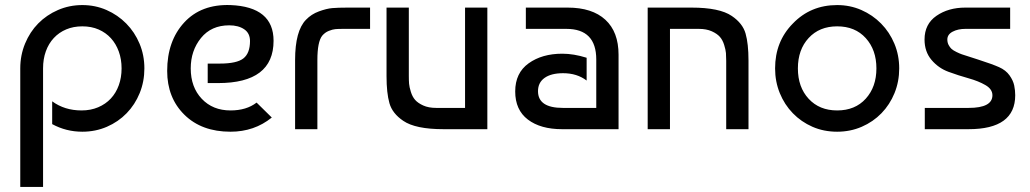

<svg xmlns="http://www.w3.org/2000/svg" viewBox="-20 -510 4068 758"><path d="M60 228V-240Q60 -292 79 -338Q98 -384 131 -417.5Q164 -451 209 -470.5Q254 -490 305 -490Q356 -490 400.5 -470.5Q445 -451 478.5 -417Q512 -383 531 -337.5Q550 -292 550 -240Q550 -188 531.5 -142.5Q513 -97 480 -63Q447 -29 402 -9.5Q357 10 305 10Q241 10 186 -20V-110Q235 -74 302 -74Q338 -74 367.5 -86.5Q397 -99 417.5 -121Q438 -143 449 -173.5Q460 -204 460 -240Q460 -276 449 -306.5Q438 -337 418 -359Q398 -381 369.5 -393.5Q341 -406 305 -406Q270 -406 241.5 -394Q213 -382 192.5 -360Q172 -338 161 -307.5Q150 -277 150 -240V228Z M890 -490Q1060 -483 1060 -349Q1060 -182 841 -182H800V-259H848Q915 -259 941 -279.5Q967 -300 967 -348Q967 -379 944 -394.5Q921 -410 885 -410Q814 -410 773.5 -360Q733 -310 733 -240Q733 -166 776.5 -120Q820 -74 890 -74Q953 -74 993 -105L1053 -46Q984 10 890 10Q776 10 708 -57Q640 -124 640 -230Q640 -348 707 -421Q774 -494 890 -490Z M1145 0V-273Q1145 -388 1188 -432Q1209 -454 1239 -465Q1269 -476 1291.5 -478Q1314 -480 1353 -480H1441V-396H1335Q1315 -396 1304 -395Q1293 -394 1278 -388Q1263 -382 1252 -369Q1233 -345 1233 -273V0Z M1904 0H1731Q1620 0 1572 -33Q1529 -62 1517.5 -102.5Q1506 -143 1506 -209V-480H1594V-210Q1594 -192 1595 -179.5Q1596 -167 1602 -147.5Q1608 -128 1619 -115.5Q1630 -103 1651 -93.5Q1672 -84 1702 -84H1816V-480H1904Z M2296 -282V-192Q2258 -221 2203 -221Q2156 -221 2130 -202.5Q2104 -184 2104 -150Q2104 -84 2202 -84H2334V-275Q2334 -396 2216 -396H2056V-480H2221Q2318 -480 2370 -432Q2422 -384 2422 -294V0H2199Q2114 0 2064 -38Q2014 -76 2014 -149Q2014 -222 2067 -260Q2120 -298 2200 -298Q2245 -298 2296 -282Z M2537 -480H2710Q2821 -480 2869 -447Q2912 -418 2923.5 -377.5Q2935 -337 2935 -271V0H2847V-270Q2847 -288 2846 -300.5Q2845 -313 2839 -332.5Q2833 -352 2822 -364.5Q2811 -377 2790 -386.5Q2769 -396 2739 -396H2625V0H2537Z M3110 -417Q3180 -490 3285 -490Q3336 -490 3380.5 -470.5Q3425 -451 3458.5 -417Q3492 -383 3511 -337.5Q3530 -292 3530 -240Q3530 -188 3511.5 -142.5Q3493 -97 3460 -63Q3427 -29 3382 -9.5Q3337 10 3285 10Q3232 10 3187.5 -9.5Q3143 -29 3110 -63Q3077 -97 3058.5 -142.5Q3040 -188 3040 -240Q3040 -346 3110 -417ZM3285 -406Q3215 -406 3172.5 -360Q3130 -314 3130 -240Q3130 -166 3172.5 -120Q3215 -74 3285 -74Q3356 -74 3398 -120.5Q3440 -167 3440 -240Q3440 -313 3398 -359.5Q3356 -406 3285 -406Z M3968 -480V-396H3791Q3762 -396 3741 -385Q3720 -374 3720 -354Q3720 -342 3725 -332.5Q3730 -323 3736.5 -317Q3743 -311 3756.5 -304.5Q3770 -298 3777.5 -295.5Q3785 -293 3841 -275Q3897 -257 3924 -245Q3951 -233 3965.5 -212.5Q3980 -192 3984 -172.5Q3988 -153 3988 -134Q3988 0 3804 0H3631V-84H3804Q3898 -84 3898 -134Q3898 -158 3870.5 -174Q3843 -190 3803.5 -201Q3764 -212 3724.5 -226.5Q3685 -241 3657.5 -273.5Q3630 -306 3630 -354Q3630 -415 3677 -447.5Q3724 -480 3791 -480Z"/></svg>

Font: Baumans
Style: Regular
Weight: 400
Designer: Henadij Zarechnjuk
Foundry: Cyreal (www.cyreal.org)
Version: Version 001.002